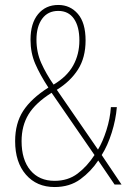

<svg xmlns="http://www.w3.org/2000/svg" viewBox="-20 -744 520 774"><path d="M215 -724Q263 -724 294 -688Q325 -652 325 -581Q325 -512 294.5 -464Q264 -416 209 -382L375 -141Q394 -172 409 -219Q424 -266 427 -312H451Q447 -262 430.5 -209.5Q414 -157 390 -119L470 0H442L376 -97Q347 -53 304 -21.5Q261 10 200 10Q128 10 84.5 -40Q41 -90 41 -175Q41 -247 73.5 -297Q106 -347 175 -391Q141 -443 122 -487Q103 -531 103 -584Q103 -650 133.5 -687Q164 -724 215 -724ZM215 -700Q173 -700 150 -668.5Q127 -637 127 -584Q127 -533 146.5 -489.5Q166 -446 196 -403Q250 -435 275 -480Q300 -525 300 -581Q300 -637 278 -668.5Q256 -700 215 -700ZM188 -370Q123 -329 95 -283Q67 -237 67 -175Q67 -100 102.5 -57.5Q138 -15 200 -15Q254 -15 292.5 -44Q331 -73 361 -119Z"/></svg>

Font: Noto Sans Telugu Condensed Thin
Style: Regular
Weight: 100
Width: 3
Designer: Jelle Bosma - Monotype Design Team
Foundry: Monotype Imaging Inc.
Version: Version 2.005; ttfautohint (v1.8.4.7-5d5b)